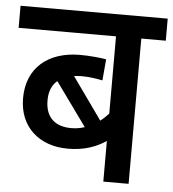

<svg xmlns="http://www.w3.org/2000/svg" viewBox="-48 -666 642 711"><g transform="rotate(5 273.5 -311.0)"><path d="M547 -540V-622H0V-540H362V-253C353 -243 343 -233 331 -224L220 -380C228 -381 237 -382 247 -382C275 -382 304 -378 326 -373L333 -452C313 -456 268 -460 236 -460C117 -460 39 -395 39 -282C39 -175 114 -110 220 -110C284 -110 327 -128 362 -151V0H456V-540ZM130 -282C130 -315 140 -339 160 -356L276 -195C261 -190 245 -187 226 -187C171 -187 130 -214 130 -282Z"/></g></svg>

Font: Noto Sans SemiCondensed Medium
Style: Regular
Weight: 500
Width: 4
Designer: Monotype Design Team
Foundry: Monotype Imaging Inc.
Version: Version 2.013